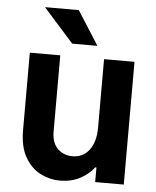

<svg xmlns="http://www.w3.org/2000/svg" viewBox="-54 -798 690 850"><g transform="rotate(5 291.5 -372.5)"><path d="M392 -241.8V-545.5H527.3V0H400.2V-64.6H394.5Q372.2 -34.4 333.5 -13.7Q294.7 7.1 242.9 7.1Q198.9 7.1 157.3 -13.8Q115.8 -34.8 89 -81Q62.1 -127.1 62.1 -202.4V-545.5H197.4V-206.3Q197.4 -157 223.9 -131Q250.4 -105.1 290.1 -105.1Q336.3 -105.1 364.2 -141.3Q392 -177.6 392 -241.8ZM261.7 -752.1 357.6 -601.6H245.4L111.5 -752.1Z"/></g></svg>

Font: Interface
Style: Bold
Weight: 700
Designer: Rasmus Andersson
Foundry: rsms
Version: Version 1.8